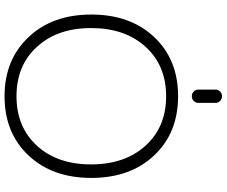

<svg xmlns="http://www.w3.org/2000/svg" viewBox="-95 -899 982 832"><g transform="rotate(90 396.0 -483.0)"><path d="M183.6 -151.4Q263.7 -63.5 397 -63.5Q530.3 -63.5 611.3 -151.9Q692.4 -240.2 692.4 -386.7Q692.4 -533.2 611.3 -622.6Q530.3 -711.9 397 -711.9Q263.7 -711.9 182.6 -622.6Q101.6 -533.2 101.6 -386.7Q101.6 -240.2 183.6 -151.4ZM140.6 -116.2Q43 -218.8 43 -387.7Q43 -556.6 140.6 -660.2Q238.3 -763.7 397 -763.7Q555.7 -763.7 653.3 -660.2Q751 -556.6 751 -387.7Q751 -218.8 653.3 -115.2Q555.7 -11.7 397 -11.7Q238.3 -11.7 140.6 -116.2ZM368.2 -851.6V-925.8Q368.2 -937.5 376.5 -945.8Q384.8 -954.1 397 -954.1Q409.2 -954.1 417.5 -945.8Q425.8 -937.5 425.8 -925.8V-851.6Q425.8 -839.8 417.5 -831.5Q409.2 -823.2 397 -823.2Q384.8 -823.2 376.5 -831.5Q368.2 -839.8 368.2 -851.6Z"/></g></svg>

Font: Gen Jyuu Gothic Light
Style: Regular
Weight: 200
Designer: [Source Han Sans]
Ryoko NISHIZUKA  (kana & ideographs); Paul D. Hunt (Latin, Greek & Cyrillic); Wenlong ZHANG  (bopomofo
Version: Version 1.002.20150607